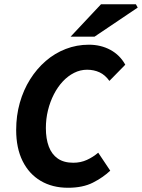

<svg xmlns="http://www.w3.org/2000/svg" viewBox="-20 -875 671 907"><path d="M301.2 12Q227.2 12 172 -20.7Q116.8 -53.4 86.6 -114.5Q56.4 -175.6 56.4 -260.9Q56.4 -328.7 73.5 -389.2Q90.6 -449.7 122 -499.8Q153.4 -549.9 195.9 -586.7Q238.5 -623.6 290.5 -643.7Q342.5 -663.8 399.8 -663.8Q456.4 -663.8 501.5 -639.4Q546.6 -615 571.8 -569.3L496.8 -492.8Q476.7 -521 450.2 -533.3Q423.6 -545.6 391.1 -545.6Q359.4 -545.6 330.2 -530.9Q300.9 -516.2 276.8 -490.4Q252.6 -464.6 234.6 -429.5Q216.6 -394.5 206.6 -353.9Q196.7 -313.4 196.7 -270Q196.7 -219.5 210.5 -182.8Q224.3 -146 252.9 -126.1Q281.5 -106.2 326.3 -106.2Q361 -106.2 390.4 -119.6Q419.8 -133 444 -153.7L500.8 -68.7Q466.4 -36.4 418.8 -12.2Q371.2 12 301.2 12ZM313.5 -701.8 457 -854.7H622L630.6 -839.2L426.6 -701.8Z"/></svg>

Font: Source Sans 3
Style: Italic
Weight: 200
Italic angle: -11°
Designer: Paul D. Hunt
Foundry: Adobe
Version: Version 3.046;hotconv 1.0.118;makeotfexe 2.5.65603